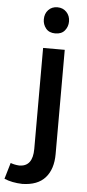

<svg xmlns="http://www.w3.org/2000/svg" viewBox="-123 -788 461 1021"><g transform="rotate(5 108.0 -278.0)"><path d="M36.5 198Q-18.5 196.5 -60 179L-34.5 92.5Q-13.5 100.5 12 102Q84 101.5 84 7V-532H199.5V24.5Q199.5 105 159 150.8Q118.5 196.5 36.5 198ZM141.5 -614.5Q108.5 -614.5 91.5 -635.5Q74.5 -656.5 74.5 -684Q74.5 -714.5 93 -734.2Q111.5 -754 141.5 -754Q171 -754 190 -734Q209 -714 209 -684Q209 -656.5 192 -635.5Q175 -614.5 141.5 -614.5Z"/></g></svg>

Font: Argentum Novus Medium
Style: Regular
Weight: 500
Designer: Julieta Ulanovsky (font) & Cristiano Sobral (main changes)
Foundry: Julieta Ulanovsky (font) & Cristiano Sobral (main changes)
Version: Version 3.00;November 27, 2020;FontCreator 13.0.0.2655 64-bi